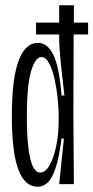

<svg xmlns="http://www.w3.org/2000/svg" viewBox="-20 -700 355 730"><path d="M123 10Q74 10 49.5 -56Q25 -122 25 -258Q25 -537 125 -537Q160 -537 182.5 -492.5Q205 -448 214 -337H225Q216 -412 210.5 -467Q205 -522 205 -557V-569H117V-614H205V-680H261V-614H315V-569H260L259 -253L261 0H205L223 -173H214Q205 -103 192 -63Q179 -23 162 -6.5Q145 10 123 10ZM133 -44Q153 -44 169 -72.5Q185 -101 194 -146.5Q203 -192 203 -241V-262Q203 -291 199 -328.5Q195 -366 187 -401.5Q179 -437 166.5 -460Q154 -483 137 -483Q114 -483 98 -428.5Q82 -374 82 -253Q82 -155 94.5 -99.5Q107 -44 133 -44Z"/></svg>

Font: Bricolage Grotesque 48pt Condensed ExtraLight
Style: Regular
Weight: 200
Width: 3
Designer: Mathieu Triay
Foundry: Atelier Triay
Version: Version 1.000; ttfautohint (v1.8.4.7-5d5b);gftools[0.9.32]